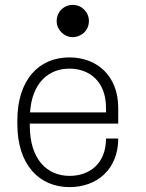

<svg xmlns="http://www.w3.org/2000/svg" viewBox="-20 -756 596 786"><path d="M344 -670C344 -706 315 -736 278 -736C241 -736 212 -707 212 -670C212 -634 242 -604 277 -604C314 -604 344 -632 344 -670ZM464 -189H414C414 -84 344 -36 265 -36C173 -36 102 -103 102 -242V-250H464V-314C464 -447 376 -521 264 -521C138 -521 51 -428 51 -263V-248C51 -83 139 10 265 10C375 10 464 -61 464 -189ZM264 -475C346 -475 414 -423 414 -314V-296H103C111 -416 178 -475 264 -475Z"/></svg>

Font: Chivo Light
Style: Regular
Weight: 300
Designer: Hector Gatti
Foundry: Omnibus-Type
Version: Version 1.003;PS 001.003;hotconv 1.0.70;makeotf.lib2.5.58329